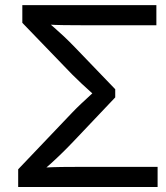

<svg xmlns="http://www.w3.org/2000/svg" viewBox="-20 -748 664 768"><path d="M52.7 0V-70.8L268.1 -296.9Q286.6 -316.4 305.7 -334.2Q324.7 -352.1 341.6 -367.4Q358.4 -382.8 370.1 -393.6V-355.5Q358.4 -366.7 341.8 -381.3Q325.2 -396 306.4 -413.6Q287.6 -431.2 268.1 -450.7L69.3 -656.7V-727.5H605.5V-647H312.5Q270.5 -647 235.8 -647.5Q201.2 -647.9 170.4 -649.9L164.6 -665.5Q180.2 -651.9 197.8 -636.7Q215.3 -621.6 235.8 -602.3Q256.3 -583 280.3 -558.1L440.9 -391.1V-358.4L279.8 -188.5Q253.4 -160.6 229.5 -137.2Q205.6 -113.8 184.8 -95Q164.1 -76.2 147.5 -62L153.8 -77.6Q189 -79.6 227.1 -80.1Q265.1 -80.6 312.5 -80.6H610.4V0Z"/></svg>

Font: Inter 18pt
Style: Regular
Weight: 400
Designer: Rasmus Andersson
Foundry: rsms
Version: Version 4.001;git-66647c0bb